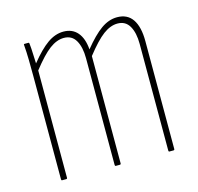

<svg xmlns="http://www.w3.org/2000/svg" viewBox="-79 -568 671 650"><g transform="rotate(-15 257.0 -242.5)"><path d="M62 0Q59 0 59 -4V-368Q59 -395 58.5 -423Q58 -451 56 -475Q55 -479 59 -479H72Q75 -479 75 -475Q77 -457 77.5 -438Q78 -419 79 -405Q112 -446 139.5 -465.5Q167 -485 196 -485Q227 -485 245 -464Q263 -443 266 -404Q300 -446 327.5 -465.5Q355 -485 384 -485Q420 -485 438 -458.5Q456 -432 456 -382V-4Q456 0 452 0H438Q435 0 435 -4V-378Q435 -417 421.5 -440.5Q408 -464 380 -464Q355 -464 329.5 -445Q304 -426 268 -380V-4Q268 0 264 0H250Q247 0 247 -4V-378Q247 -417 233.5 -440.5Q220 -464 192 -464Q167 -464 141.5 -445Q116 -426 80 -380V-4Q80 0 76 0Z"/></g></svg>

Font: Sofia Sans Extra Condensed Thin
Style: Regular
Weight: 250
Version: Version 4.100